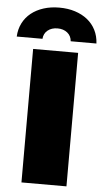

<svg xmlns="http://www.w3.org/2000/svg" viewBox="-95 -965 541 1003"><g transform="rotate(5 175.0 -463.5)"><path d="M57 0V-700H293V0ZM-34 -757Q-32 -796 -16 -827.5Q0 -859 27.5 -881Q55 -903 92.5 -915Q130 -927 175 -927Q220 -927 257.5 -915Q295 -903 322.5 -881Q350 -859 366 -827.5Q382 -796 384 -757H249Q247 -785 226.5 -801.5Q206 -818 175 -818Q144 -818 123.5 -801.5Q103 -785 101 -757Z"/></g></svg>

Font: Montserrat-Alt1 Black
Style: Regular
Weight: 900
Designer: Differentunic
Foundry: Differentunic
Version: Version 7.222